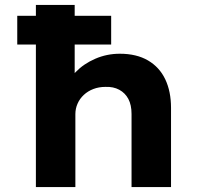

<svg xmlns="http://www.w3.org/2000/svg" viewBox="-20 -760 843 780"><path d="M50.1 -579.1V-695.8H431.6V-579.1ZM125.8 0V-740H283.4V-406.7L244.7 -393.6Q255.2 -434.2 287.6 -467.5Q320 -500.9 367 -521.3Q414 -541.7 466.7 -541.7Q534.7 -541.7 581.4 -514.4Q628 -487 651.4 -437.7Q674.8 -388.4 674.8 -321.7V0H514.4V-297Q514.4 -333.4 501.6 -357.7Q488.8 -382.1 464.6 -395.3Q440.4 -408.4 408.1 -407Q381.7 -407 359.3 -398.4Q337 -389.9 320.5 -374.5Q303.9 -359.1 295.1 -338.9Q286.2 -318.8 286.2 -296.3V0H206.5Q174.2 0 154 0Q133.8 0 125.8 0Z"/></svg>

Font: Lexend Exa
Style: Regular
Weight: 400
Designer: Bonnie Shaver-Troup, Thomas Jockin
Foundry: Lexend
Version: Version 1.007